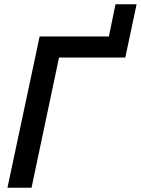

<svg xmlns="http://www.w3.org/2000/svg" viewBox="-20 -881 661 901"><path d="M15 0H128L257 -611H568L621 -861H522L491 -710H166Z"/></svg>

Font: FIGSv2-sans-serif SmBold Italic
Style: Regular
Weight: 600
Italic angle: -12°
Designer: Matt McInerney, Pablo Impallari, Rodrigo Fuenzalida
Foundry: Matt McInerney, Pablo Impallari, Rodrigo Fuenzalida
Version: Version 4.020;hotconv 1.0.109;makeotfexe 2.5.65596